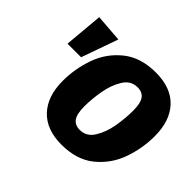

<svg xmlns="http://www.w3.org/2000/svg" viewBox="-160 -947 1199 1199"><g transform="rotate(45 439.5 -348.0)"><path d="M877 -429Q877 -322 841 -220Q805 -118 721 -49Q637 20 502 20Q369 20 297.5 -56Q226 -132 226 -268Q226 -375 262 -477Q298 -579 382.5 -647.5Q467 -716 601 -716Q735 -716 806 -640.5Q877 -565 877 -429ZM434 -251Q434 -184 454.5 -155Q475 -126 518 -126Q577 -126 610.5 -180.5Q644 -235 656.5 -308Q669 -381 669 -447Q669 -513 648.5 -541.5Q628 -570 585 -570Q526 -570 492.5 -515Q459 -460 446.5 -387.5Q434 -315 434 -251ZM106 -710 289 -696 203 -453H83Z"/></g></svg>

Font: Fira Sans Black
Style: Italic
Weight: 900
Italic angle: -8°
Designer: Carrois Corporate & Edenspiekermann AG
Foundry: Carrois Corporate GbR & Edenspiekermann AG
Version: Version 4.203